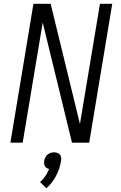

<svg xmlns="http://www.w3.org/2000/svg" viewBox="-20 -755 640 1016"><path d="M35 0 157 -735H248L403 -99L509 -735H574L452 0H361L206 -636L100 0ZM226 241 192 209Q208 194 220 176.5Q232 159 240 139Q233 138 227 134Q221 130 217.5 124Q214 118 213.5 110.5Q213 103 214 96Q216 87 220 78Q224 69 231.5 63Q239 57 248 54Q257 51 266 51Q275 51 283.5 54Q292 57 297 63Q302 69 303.5 78Q305 87 303 96Q297 136 277.5 174Q258 212 226 241Z"/></svg>

Font: Iosevka Curly LtExObl
Style: Regular
Weight: 300
Width: 7
Italic angle: -9°
Monospace: yes
Designer: Belleve Invis
Foundry: Belleve Invis
Version: Version 11.1.0; ttfautohint (v1.8.3)